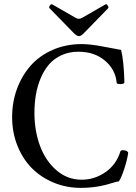

<svg xmlns="http://www.w3.org/2000/svg" viewBox="-20 -887 653 920"><path d="M357.9 -713.9Q349.6 -713.9 336.9 -725.1L217.8 -847.2Q212.9 -851.6 218.8 -860.1Q224.6 -868.7 230 -866.2L341.8 -801.8Q350.1 -796.9 357.9 -796.9Q365.7 -796.9 374 -801.8L485.8 -866.2Q490.7 -869.1 496.3 -860.1Q502 -851.1 498 -847.2L378.9 -725.1Q367.7 -713.9 357.9 -713.9ZM366.2 13.2Q298.3 13.2 237.8 -11.7Q177.2 -36.6 133.3 -80.6Q89.4 -124.5 63.7 -188.2Q38.1 -252 38.1 -326.2Q38.1 -397.9 61.5 -461.4Q85 -524.9 127 -572.5Q168.9 -620.1 232.4 -647.9Q295.9 -675.8 371.1 -675.8Q414.1 -675.8 480 -662.8Q545.9 -649.9 560.1 -647.9Q573.2 -598.1 576.2 -493.2Q576.2 -484.4 558.1 -484.1Q540 -483.9 539.1 -490.2Q533.2 -554.2 482.7 -596.7Q432.1 -639.2 356 -639.2Q311.5 -639.2 275.4 -622.8Q239.3 -606.4 215.3 -578.9Q191.4 -551.3 175.3 -513.2Q159.2 -475.1 152.1 -433.6Q145 -392.1 145 -346.2Q145 -261.7 171.1 -189.7Q197.3 -117.7 249.8 -71.8Q302.2 -25.9 371.1 -25.9Q432.6 -25.9 484.9 -61.8Q537.1 -97.7 557.1 -162.1Q559.1 -167.5 570.8 -167.2Q582.5 -167 588.9 -162.1Q594.2 -158.7 594.2 -152.8Q588.4 -117.2 575.2 -76.9Q562 -36.6 549.8 -18.1Q539.1 -16.6 516.1 -9.8Q446.3 13.2 366.2 13.2Z"/></svg>

Font: Junicode SmCond Medium
Style: Regular
Weight: 500
Width: 4
Designer: Peter S. Baker
Version: Version 2.206